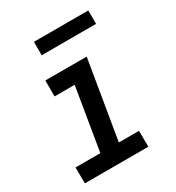

<svg xmlns="http://www.w3.org/2000/svg" viewBox="-171 -812 841 917"><g transform="rotate(-30 250.0 -353.5)"><path d="M378 0H28L27 -88H164L221 -432H110V-520H338L266 -88H377ZM455 -633H155V-707H455Z"/></g></svg>

Font: Iosevka Term Curly SmBd Obl
Style: Regular
Weight: 600
Italic angle: -9°
Designer: Belleve Invis
Foundry: Belleve Invis
Version: Version 32.3.0